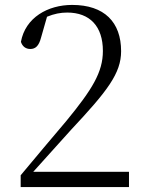

<svg xmlns="http://www.w3.org/2000/svg" viewBox="-20 -760 591 780"><path d="M64 0H504V-62H115L269 -233C416 -390 472 -462 472 -552C472 -670 404 -740 273 -740C175 -740 83 -689 65 -590C71 -571 85 -561 103 -561C124 -561 138 -573 147 -608L171 -692C200 -704 226 -709 253 -709C345 -709 398 -653 398 -553C398 -467 355 -397 249 -268C200 -211 132 -129 64 -48Z"/></svg>

Font: Noto Serif CJK KR Light
Style: Regular
Weight: 300
Designer: Ryoko NISHIZUKA 西塚涼子 (kana & ideographs); Frank Grießhammer (Latin, Greek & Cyrillic); Wenlong ZHANG 张文龙 (bopomofo); San
Foundry: Adobe
Version: Version 2.001;hotconv 1.1.0;makeotfexe 2.6.0